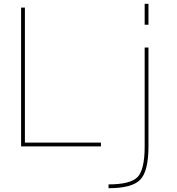

<svg xmlns="http://www.w3.org/2000/svg" viewBox="-20 -770 932 1010"><path d="M741 -640V-750H761V-640ZM551 220V200Q666 200 703.5 161.5Q741 123 741 0V-520H761V0Q761 130 718 175Q675 220 551 220ZM111 -730V-20H511V0H91V-730Z"/></svg>

Font: Mplus 1p Thin
Style: Regular
Weight: 250
Version: Version 1.061